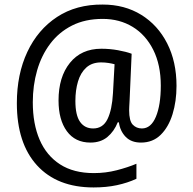

<svg xmlns="http://www.w3.org/2000/svg" viewBox="-20 -829 848 843"><path d="M755 -452Q755 -384 737.5 -327.5Q720 -271 685.5 -237Q651 -203 599 -203Q556 -203 531.5 -228.5Q507 -254 502 -292H497Q481 -252 451.5 -227.5Q422 -203 377 -203Q310 -203 273.5 -253Q237 -303 237 -388Q237 -491 287 -553Q337 -615 425 -615Q462 -615 498 -608.5Q534 -602 558 -593L549 -388Q548 -371 547.5 -360.5Q547 -350 547 -345Q547 -298 563 -281.5Q579 -265 603 -265Q643 -265 664.5 -316.5Q686 -368 686 -453Q686 -544 653 -610Q620 -676 562.5 -711Q505 -746 431 -746Q354 -746 296.5 -717Q239 -688 200.5 -637Q162 -586 143 -520Q124 -454 124 -380Q124 -285 154 -215.5Q184 -146 243.5 -107.5Q303 -69 392 -69Q444 -69 492.5 -81.5Q541 -94 579 -110V-44Q540 -26 493.5 -16Q447 -6 391 -6Q231 -6 142.5 -103Q54 -200 54 -376Q54 -503 100 -601Q146 -699 230.5 -754.5Q315 -810 431 -809Q527 -809 600 -764Q673 -719 714 -638.5Q755 -558 755 -452ZM311 -386Q311 -323 331.5 -294Q352 -265 389 -265Q432 -265 452 -306Q472 -347 476 -420L483 -547Q472 -550 456.5 -552.5Q441 -555 424 -555Q384 -555 359 -532.5Q334 -510 322.5 -471.5Q311 -433 311 -386Z"/></svg>

Font: Noto Sans Telugu UI SemiCondensed
Style: Regular
Weight: 400
Width: 4
Designer: Jelle Bosma - Monotype Design Team
Foundry: Monotype Imaging Inc.
Version: Version 2.005; ttfautohint (v1.8.4.7-5d5b)